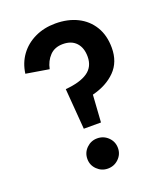

<svg xmlns="http://www.w3.org/2000/svg" viewBox="-135 -801 766 903"><g transform="rotate(-20 248.0 -349.0)"><path d="M206 -201 190 -405Q263 -411 301 -437Q339 -463 339 -514Q339 -558 315.5 -583.5Q292 -609 249 -609Q208 -609 183.5 -583.5Q159 -558 151 -519L36 -538Q43 -590 71.5 -629Q100 -668 146 -690Q192 -712 249 -712Q311 -712 358.5 -688.5Q406 -665 433 -620.5Q460 -576 460 -514Q460 -443 416.5 -399Q373 -355 301 -337L292 -201ZM249 14Q218 14 195.5 -8Q173 -30 173 -61Q173 -93 195.5 -115Q218 -137 249 -137Q281 -137 303.5 -115Q326 -93 326 -61Q326 -30 303.5 -8Q281 14 249 14Z"/></g></svg>

Font: Zen Kaku Gothic New
Style: Bold
Weight: 700
Designer: Yoshimichi Ohira
Foundry: Positype
Version: Version 1.002